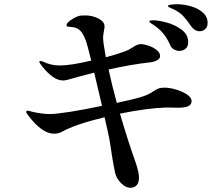

<svg xmlns="http://www.w3.org/2000/svg" viewBox="-20 -853 1040 909"><path d="M963 -744Q963 -725 951.5 -715Q940 -705 925 -705Q902 -705 884 -730Q862 -762 846.5 -778Q831 -794 806 -807Q800 -810 792.5 -813Q785 -816 780 -819Q775 -822 775 -824Q775 -829 789.5 -831Q804 -833 818 -833Q848 -833 881.5 -824Q915 -815 939 -795Q963 -775 963 -744ZM887 -375Q887 -357 870.5 -350Q854 -343 823 -343L766 -344Q676 -341 548 -315Q586 -185 621 -87Q638 -38 638 -13Q638 12 627 24Q616 36 597 36Q575 36 553.5 14.5Q532 -7 525 -34Q522 -46 517.5 -73Q513 -100 510 -116Q502 -179 490 -232L475 -298Q335 -264 275 -230Q256 -220 236 -220Q179 -220 114 -306Q104 -319 104 -323Q104 -329 112 -329Q115 -329 132 -324Q179 -313 218 -313Q245 -313 314.5 -324Q384 -335 463 -352L426 -509Q347 -489 317 -480Q313 -479 301 -475.5Q289 -472 278 -472Q232 -472 177 -542Q166 -557 166 -560Q166 -564 171 -564Q177 -564 184 -561Q221 -543 263 -543Q313 -543 412 -566Q394 -639 387 -659Q372 -699 355.5 -712Q339 -725 311 -726Q309 -726 304 -726.5Q299 -727 297 -728.5Q295 -730 295 -734Q295 -744 317.5 -759.5Q340 -775 360 -779Q368 -780 384 -780Q418 -780 446.5 -765Q475 -750 475 -728Q475 -721 471.5 -703Q468 -685 468 -674Q468 -654 481 -582Q531 -595 572 -610Q591 -617 610 -630Q621 -637 629 -640.5Q637 -644 647 -644Q662 -644 684 -636.5Q706 -629 722 -616Q738 -603 738 -588Q738 -575 723.5 -567.5Q709 -560 692 -558Q607 -549 494 -524Q511 -446 533 -366Q611 -382 652 -395Q684 -405 708 -422Q722 -431 731.5 -434.5Q741 -438 760 -438Q783 -438 813.5 -429Q844 -420 865.5 -405.5Q887 -391 887 -375ZM687 -752Q687 -755 692.5 -756Q698 -757 705 -757Q727 -757 766.5 -747Q806 -737 838.5 -713.5Q871 -690 871 -653Q871 -632 858 -622Q845 -612 829 -612Q816 -612 803.5 -619Q791 -626 785 -641Q772 -671 754 -693Q736 -715 710 -733Q705 -736 696 -742Q687 -748 687 -752Z"/></svg>

Font: Shippori Mincho SemiBold
Style: Regular
Weight: 600
Designer: FONTDASU
Foundry: FONTDASU / Google Inc. / but / Adobe
Version: Version 3.110; ttfautohint (v1.8.3)